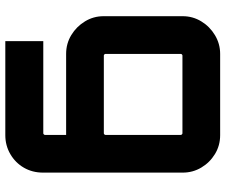

<svg xmlns="http://www.w3.org/2000/svg" viewBox="-83 -537 849 723"><g transform="rotate(90 341.5 -175.5)"><path d="M135 229V86H482Q484 86 486 84Q488 82 488 80V0H183Q144 0 112 -19.5Q80 -39 60.5 -71Q41 -103 41 -141V-439Q41 -477 60.5 -509Q80 -541 112.5 -560.5Q145 -580 183 -580H489Q528 -580 560 -560.5Q592 -541 611 -509Q630 -477 630 -439V87Q630 127 611.5 159Q593 191 560.5 210Q528 229 489 229ZM189 -142H482Q484 -142 486 -144Q488 -146 488 -148V-432Q488 -434 486 -436Q484 -438 482 -438H189Q187 -438 185 -436Q183 -434 183 -432V-148Q183 -146 185 -144Q187 -142 189 -142Z"/></g></svg>

Font: Orbitron ExtraBold
Style: Regular
Weight: 800
Designer: Matt McInerney
Foundry: The League of Moveable Type
Version: Version 2.001